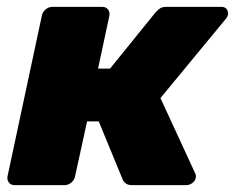

<svg xmlns="http://www.w3.org/2000/svg" viewBox="-20 -540 685 560"><path d="M23 0Q12 0 6 -7.5Q0 -15 2 -26L102 -494Q104 -505 113 -512.5Q122 -520 133 -520H278Q289 -520 295 -512.5Q301 -505 299 -494L266 -340H301L433 -503Q437 -508 444.5 -514Q452 -520 465 -520H626Q636 -520 641 -513.5Q646 -507 645 -498Q644 -491 637 -483L448 -254L549 -35Q550 -33 551 -30Q552 -27 551 -22Q550 -13 541.5 -6.5Q533 0 523 0H365Q354 0 347.5 -4.5Q341 -9 338 -16L268 -186H234L199 -26Q197 -15 188 -7.5Q179 0 168 0Z"/></svg>

Font: Rubik Light ExtraBold
Style: Italic
Weight: 800
Italic angle: -12°
Version: Version 2.104